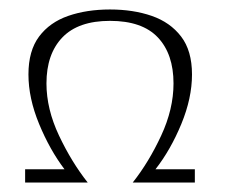

<svg xmlns="http://www.w3.org/2000/svg" viewBox="-20 -385 517 405"><path d="M33 0V-28H116Q85 -69 62.5 -123.5Q40 -178 40 -228Q40 -278 62.5 -308Q85 -338 124 -351.5Q163 -365 212 -365Q261 -365 300 -351.5Q339 -338 362 -308Q385 -278 385 -228Q385 -178 362.5 -123.5Q340 -69 308 -28H391V0H260Q294 -43 320 -99Q346 -155 346 -209Q346 -271 313 -306Q280 -341 212 -341Q145 -341 111.5 -306Q78 -271 78 -209Q78 -155 104.5 -99Q131 -43 165 0Z"/></svg>

Font: Caramel
Style: Regular
Weight: 400
Designer: Robert E. Leuschke
Foundry: Robert E. Leuschke
Version: Version 1.010